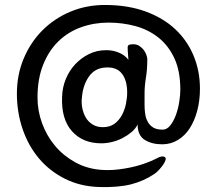

<svg xmlns="http://www.w3.org/2000/svg" viewBox="-20 -652 840 773"><path d="M562 -229Q562 -211 564.5 -193.5Q567 -176 575 -161.5Q583 -147 597 -138.5Q611 -130 635 -130Q652 -130 665.5 -147Q679 -164 688 -188.5Q697 -213 701.5 -241Q706 -269 706 -291Q706 -366 682 -417.5Q658 -469 617.5 -501Q577 -533 525 -547Q473 -561 417 -561Q359 -561 307 -542.5Q255 -524 216 -486.5Q177 -449 154 -392Q131 -335 131 -259Q131 -206 149.5 -155.5Q168 -105 201.5 -65Q235 -25 283 1.5Q331 28 390 32Q431 35 479.5 27Q528 19 566 5Q594 -5 613 -15.5Q632 -26 643 -20Q649 -17 646.5 -8Q644 1 637 11Q630 21 620.5 31.5Q611 42 602 48Q559 77 508 90Q457 103 381 101Q304 99 242 68Q180 37 137 -14Q94 -65 71 -132.5Q48 -200 48 -275Q48 -351 75.5 -416.5Q103 -482 151 -530Q199 -578 263.5 -605Q328 -632 402 -632Q494 -632 565.5 -606Q637 -580 685.5 -534.5Q734 -489 759.5 -427.5Q785 -366 785 -295Q785 -247 774 -206Q763 -165 743.5 -135Q724 -105 695.5 -88Q667 -71 633 -71Q591 -71 562.5 -89Q534 -107 534 -151Q526 -134 510 -120.5Q494 -107 474 -96.5Q454 -86 431.5 -80.5Q409 -75 388 -75Q313 -75 269.5 -124Q226 -173 230 -263Q231 -300 245 -334Q259 -368 283 -393.5Q307 -419 338.5 -434.5Q370 -450 408 -450Q436 -450 460 -439.5Q484 -429 497 -411Q497 -416 495.5 -432Q494 -448 494 -461Q494 -471 502.5 -472.5Q511 -474 515 -474Q531 -474 542 -466.5Q553 -459 560 -449Q567 -439 570 -429Q573 -419 573 -415Q573 -372 567.5 -339Q562 -306 562 -275ZM402 -380Q361 -377 337.5 -343Q314 -309 310 -261Q307 -240 311 -218.5Q315 -197 325 -179.5Q335 -162 352.5 -151Q370 -140 394 -140Q422 -140 440.5 -153.5Q459 -167 470.5 -188Q482 -209 487 -233.5Q492 -258 492 -280Q492 -329 470 -356.5Q448 -384 402 -380Z"/></svg>

Font: BM YEONSUNG
Style: Regular
Weight: 400
Designer: Bongjin Kim; Myungsoo Han; Jaehyun Keum; Jihee Min; Dokyung Lee; Chorong Kim; Jooyeon Kang; Sang-a Kim;
Foundry: Sandoll Communications Inc.
Version: Version 1.000;PS 1;hotconv 16.6.51;makeotf.lib2.5.65220